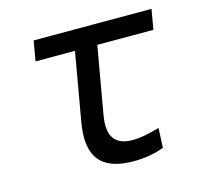

<svg xmlns="http://www.w3.org/2000/svg" viewBox="-83 -609 751 710"><g transform="rotate(-15 293.0 -254.5)"><path d="M345.2 9.8C387.2 9.8 424.8 3.4 461.9 -10.3L465.3 -85.4C422.4 -73.2 389.2 -66.9 363.3 -66.9C293.9 -66.9 267.1 -105 281.2 -184.1L326.2 -440.9H541L554.2 -517.6H103L89.8 -440.9H240.7L195.3 -181.2C172.4 -51.8 220.7 9.8 345.2 9.8Z"/></g></svg>

Font: Cascadia Mono SemiLight
Style: Italic
Weight: 350
Italic angle: -10°
Monospace: yes
Designer: Aaron Bell
Foundry: Saja Typeworks
Version: Version 2404.023